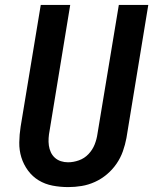

<svg xmlns="http://www.w3.org/2000/svg" viewBox="-20 -755 640 782"><path d="M258 7Q225 7 194 1Q163 -5 137.5 -20.5Q112 -36 94 -60.5Q76 -85 67 -114Q58 -143 58.5 -175Q59 -207 64 -239L146 -735H266L182 -223Q179 -208 178 -192.5Q177 -177 179 -162.5Q181 -148 187 -135Q193 -122 203.5 -112.5Q214 -103 228 -98.5Q242 -94 257 -94Q279 -94 301.5 -102Q324 -110 340.5 -127.5Q357 -145 365.5 -166.5Q374 -188 377 -210L464 -735H584L495 -193Q490 -166 480.5 -139Q471 -112 454.5 -88Q438 -64 415.5 -45Q393 -26 366.5 -14Q340 -2 312.5 2.5Q285 7 258 7Z"/></svg>

Font: Iosevka Extended
Style: Bold Italic
Weight: 700
Width: 7
Italic angle: -9°
Monospace: yes
Designer: Belleve Invis
Foundry: Belleve Invis
Version: Version 32.5.0; ttfautohint (v1.8.4)